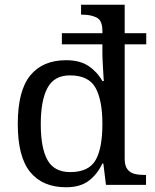

<svg xmlns="http://www.w3.org/2000/svg" viewBox="-20 -780 654 810"><path d="M259 10Q160 10 107.5 -54Q55 -118 55 -257Q55 -397 107.5 -461.5Q160 -526 259 -526Q317 -526 353.5 -501.5Q390 -477 412 -438H418Q418 -438 417 -451.5Q416 -465 415 -484.5Q414 -504 413 -522.5Q412 -541 412 -551V-593H241V-640H412V-650Q412 -694 387.5 -706Q363 -718 330 -718H322V-760H506V-640H597V-593H506V-110Q506 -81 517.5 -66Q529 -51 547.5 -46.5Q566 -42 588 -42H596V0H427L416 -90H412Q390 -44 354 -17Q318 10 259 10ZM276 -54Q354 -54 383 -104Q412 -154 412 -257Q412 -357 383 -409.5Q354 -462 275 -462Q209 -462 180.5 -409.5Q152 -357 152 -256Q152 -155 180.5 -104.5Q209 -54 276 -54Z"/></svg>

Font: Noto Serif Vithkuqi
Style: Regular
Weight: 400
Version: Version 1.005